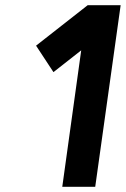

<svg xmlns="http://www.w3.org/2000/svg" viewBox="-20 -720 485 740"><path d="M318 -700 119 -544 186 -442 293 -526 220 0H347L445 -700Z"/></svg>

Font: Unageo
Style: Bold-Italic
Weight: 700
Designer: Richard Sepsi
Foundry: Richard Sepsi
Version: Version 2.000